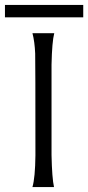

<svg xmlns="http://www.w3.org/2000/svg" viewBox="-75 -753 356 775"><path d="M56 -619H144Q135 -585 133 -492V-308V-127Q135 -33 143 2H56Q67 -36 68 -126Q68 -507 67 -537Q65 -585 56 -619ZM261 -733V-683H-55V-733Z"/></svg>

Font: GFS Neohellenic Rg
Style: Regular
Weight: 400
Designer: Takis Katsoulidis and George D. Matthiopoulos
Foundry: Takis Katsoulidis and George D. Matthiopoulos
Version: Version 1.0